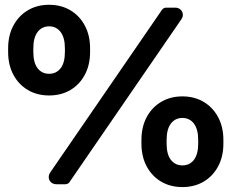

<svg xmlns="http://www.w3.org/2000/svg" viewBox="-20 -759 954 791"><path d="M182.3 -365.7Q132.7 -365.7 94.7 -388.2Q56.7 -410.7 35.1 -451.1Q13.5 -491.5 13.5 -544.9V-559.5Q13.5 -613.2 35.1 -653.6Q56.7 -694 94.7 -716.6Q132.7 -739.3 182.3 -739.3Q232.1 -739.3 270 -716.6Q308 -694 329.5 -653.6Q351.1 -613.2 351.1 -559.5V-544.9Q351.1 -491.5 329.5 -451.1Q308 -410.7 270 -388.2Q232.1 -365.7 182.3 -365.7ZM182.3 -455Q211.9 -455 229.6 -477.7Q247.4 -500.5 247.4 -544.9V-559.5Q247.4 -604.2 229.6 -627.3Q211.9 -650.5 182.3 -650.5Q152.7 -650.5 135 -627.3Q117.3 -604.2 117.3 -559.5V-544.9Q117.3 -500.5 135 -477.7Q152.7 -455 182.3 -455ZM731.4 11.7Q681.9 11.7 643.8 -10.8Q605.8 -33.3 584.2 -73.7Q562.7 -114.1 562.7 -167.5V-182.1Q562.7 -235.8 584.2 -276.2Q605.8 -316.6 643.8 -339.2Q681.9 -361.9 731.4 -361.9Q781.3 -361.9 819.2 -339.2Q857.1 -316.6 878.7 -276.2Q900.3 -235.8 900.3 -182.1V-167.5Q900.3 -114.1 878.7 -73.7Q857.1 -33.3 819.2 -10.8Q781.3 11.7 731.4 11.7ZM731.4 -77.6Q761.1 -77.6 778.8 -100.3Q796.5 -123.1 796.5 -167.5V-182.1Q796.5 -226.8 778.8 -249.9Q761.1 -273.1 731.4 -273.1Q701.9 -273.1 684.1 -249.9Q666.4 -226.8 666.4 -182.1V-167.5Q666.4 -123.1 684.1 -100.3Q701.9 -77.6 731.4 -77.6ZM213 0Q199.5 0 190.8 -7.5Q182.2 -15 180.9 -26.3Q179.7 -37.6 187.2 -48.9L647.3 -718.5Q650.3 -722.8 655 -725.2Q659.6 -727.5 664.6 -727.5H700.8Q714.6 -727.5 723.1 -720Q731.6 -712.5 733.1 -701.3Q734.6 -690.2 726.6 -678.7L266.5 -9Q263.7 -4.8 259.1 -2.4Q254.4 0 249.2 0Z"/></svg>

Font: Inter Numeric Softened
Style: Regular
Weight: 400
Designer: Aaron212
Version: Version 1.004